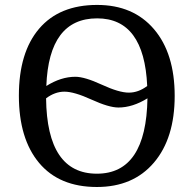

<svg xmlns="http://www.w3.org/2000/svg" viewBox="-20 -745 782 775"><path d="M371.1 9.8Q219.2 9.8 137.7 -87.6Q56.2 -185.1 56.2 -358.9Q56.2 -533.2 137.9 -629.2Q219.7 -725.1 372.1 -725.1Q518.1 -725.1 601.6 -627.2Q685.1 -529.3 685.1 -357.9Q685.1 -187 601.3 -88.6Q517.6 9.8 371.1 9.8ZM167 -397.9Q226.1 -435.1 284.2 -435.1Q321.8 -435.1 391.1 -403.1Q460.4 -371.1 500 -371.1Q538.6 -371.1 574.2 -397.9Q562 -670.9 372.1 -670.9Q177.2 -670.9 167 -397.9ZM575.2 -348.1Q515.1 -311 458 -311Q419.4 -311 349.4 -343Q279.3 -375 240.2 -375Q201.7 -375 166 -348.1Q169.4 -43.9 371.1 -43.9Q570.3 -43.9 575.2 -348.1Z"/></svg>

Font: Droid-TTFautohint Serif
Style: Regular
Weight: 400
Foundry: Ascender Corporation
Version: Version 1.00; ttfautohint (v1.00rc1.4-1a1c-dirty) -l 8 -r 50